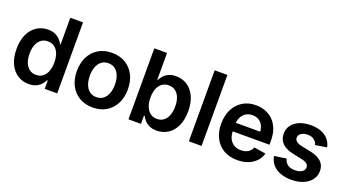

<svg xmlns="http://www.w3.org/2000/svg" viewBox="-55 -1283 3336 1849"><g transform="rotate(20 1613.5 -358.5)"><path d="M264.2 9.8Q199.7 9.8 148.9 -23.2Q98.1 -56.2 69.1 -118.7Q40 -181.2 40 -269Q40 -358.4 69.8 -420.7Q99.6 -482.9 150.1 -515.1Q200.7 -547.4 263.7 -547.4Q309.1 -547.4 339.6 -532.7Q370.1 -518.1 389.6 -496.1Q409.2 -474.1 419.9 -452.6H424.3V-727.5H554.7V0H426.8V-85H419.9Q409.2 -63 389.4 -41Q369.6 -19 339.1 -4.6Q308.6 9.8 264.2 9.8ZM299.8 -97.2Q340.3 -97.2 368.9 -118.9Q397.5 -140.6 412.4 -179.4Q427.2 -218.3 427.2 -269.5Q427.2 -321.8 412.4 -359.9Q397.5 -397.9 369.1 -419.2Q340.8 -440.4 299.8 -440.4Q259.3 -440.4 231 -418.7Q202.6 -397 188 -358.6Q173.3 -320.3 173.3 -269.5Q173.3 -219.2 188 -180.2Q202.6 -141.1 231.2 -119.1Q259.8 -97.2 299.8 -97.2Z M919.9 11.2Q840.3 11.2 781.7 -23.9Q723.1 -59.1 690.9 -121.8Q658.7 -184.6 658.7 -267.6Q658.7 -351.6 690.9 -414.6Q723.1 -477.5 781.7 -512.7Q840.3 -547.9 919.9 -547.9Q999.5 -547.9 1058.1 -512.7Q1116.7 -477.5 1148.9 -414.6Q1181.2 -351.6 1181.2 -267.6Q1181.2 -184.6 1148.9 -121.8Q1116.7 -59.1 1058.1 -23.9Q999.5 11.2 919.9 11.2ZM919.9 -94.7Q961.9 -94.7 990.7 -117.4Q1019.5 -140.1 1033.9 -179.4Q1048.3 -218.8 1048.3 -268.1Q1048.3 -317.9 1033.9 -357.2Q1019.5 -396.5 990.7 -419.2Q961.9 -441.9 919.9 -441.9Q877.4 -441.9 848.9 -419.2Q820.3 -396.5 805.9 -357.4Q791.5 -318.4 791.5 -268.1Q791.5 -218.8 805.9 -179.4Q820.3 -140.1 848.9 -117.4Q877.4 -94.7 919.9 -94.7Z M1575.2 9.8Q1531.2 9.8 1500.5 -4.6Q1469.7 -19 1450.2 -41Q1430.7 -63 1419.4 -85H1413.1V0H1285.2V-727.5H1415.5V-452.6H1419.9Q1431.2 -474.1 1450.2 -496.1Q1469.2 -518.1 1500 -532.7Q1530.8 -547.4 1575.7 -547.4Q1639.2 -547.4 1689.7 -515.1Q1740.2 -482.9 1769.8 -420.7Q1799.3 -358.4 1799.3 -269Q1799.3 -181.2 1770.5 -118.7Q1741.7 -56.2 1690.9 -23.2Q1640.1 9.8 1575.2 9.8ZM1539.6 -97.2Q1580.6 -97.2 1608.6 -119.1Q1636.7 -141.1 1651.4 -180.2Q1666 -219.2 1666 -269.5Q1666 -320.3 1651.6 -358.6Q1637.2 -397 1608.9 -418.7Q1580.6 -440.4 1539.6 -440.4Q1499 -440.4 1470.5 -419.2Q1441.9 -397.9 1427 -359.9Q1412.1 -321.8 1412.1 -269.5Q1412.1 -218.3 1427.2 -179.4Q1442.4 -140.6 1470.9 -118.9Q1499.5 -97.2 1539.6 -97.2Z M2034.2 -727.5V0H1903.8V-727.5Z M2401.9 11.2Q2320.3 11.2 2261.2 -23.4Q2202.1 -58.1 2170.2 -120.6Q2138.2 -183.1 2138.2 -267.1Q2138.2 -350.6 2169.9 -413.6Q2201.7 -476.6 2259.3 -512.2Q2316.9 -547.9 2394 -547.9Q2446.3 -547.9 2491.7 -530.8Q2537.1 -513.7 2571.5 -479.5Q2606 -445.3 2625.5 -394Q2645 -342.8 2645 -273.4V-234.4H2196.3V-321.8H2580.1L2519.5 -296.9Q2519.5 -341.8 2505.4 -375.5Q2491.2 -409.2 2463.4 -427.7Q2435.5 -446.3 2395.5 -446.3Q2355 -446.3 2326.4 -427.5Q2297.9 -408.7 2282.7 -376.5Q2267.6 -344.2 2267.6 -303.7V-244.1Q2267.6 -194.8 2284.4 -160.4Q2301.3 -126 2332 -108.2Q2362.8 -90.3 2403.8 -90.3Q2431.6 -90.3 2454.3 -98.4Q2477.1 -106.4 2492.9 -122.1Q2508.8 -137.7 2517.1 -160.2L2637.2 -140.6Q2624.5 -95.2 2592.3 -61Q2560.1 -26.9 2511.7 -7.8Q2463.4 11.2 2401.9 11.2Z M2955.1 11.2Q2891.6 11.2 2842.3 -7.3Q2793 -25.9 2762 -61.5Q2731 -97.2 2722.7 -147.9L2845.7 -166Q2855.5 -126.5 2883.3 -106.9Q2911.1 -87.4 2957 -87.4Q3002.4 -87.4 3028.8 -105.2Q3055.2 -123 3055.2 -149.9Q3055.2 -173.3 3037.1 -188Q3019 -202.6 2982.9 -210.4L2890.6 -230Q2813.5 -246.1 2775.1 -284.2Q2736.8 -322.3 2736.8 -382.3Q2736.8 -432.6 2764.4 -469.7Q2792 -506.8 2841.6 -527.3Q2891.1 -547.9 2956.5 -547.9Q3019.5 -547.9 3065.2 -529.5Q3110.8 -511.2 3138.7 -478Q3166.5 -444.8 3175.3 -399.9L3058.1 -381.8Q3050.3 -411.1 3025.9 -431.2Q3001.5 -451.2 2958.5 -451.2Q2918.9 -451.2 2893.3 -433.8Q2867.7 -416.5 2867.7 -389.6Q2867.7 -366.7 2885 -351.6Q2902.3 -336.4 2941.4 -328.1L3035.6 -308.6Q3113.3 -292.5 3150.9 -256.3Q3188.5 -220.2 3188.5 -162.1Q3188.5 -110.4 3158.7 -71.3Q3128.9 -32.2 3076.2 -10.5Q3023.4 11.2 2955.1 11.2Z"/></g></svg>

Font: V-Inter
Style: SemiBold-600
Weight: 600
Designer: Rasmus Andersson
Foundry: rsms
Version: Version 4.000;git-4146feb